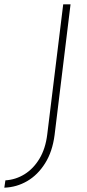

<svg xmlns="http://www.w3.org/2000/svg" viewBox="-60 -726 401 890"><path d="M193 -100Q183 -23 149 31Q115 85 66 113.5Q17 142 -40 144L-35 110Q13 107 54 81.5Q95 56 123 9.5Q151 -37 159 -103L233 -706H267Z"/></svg>

Font: Josefin Sans ExtraLight
Style: Italic
Weight: 250
Italic angle: -7°
Designer: Santiago Orozco
Foundry: Typemade
Version: Version 2.000